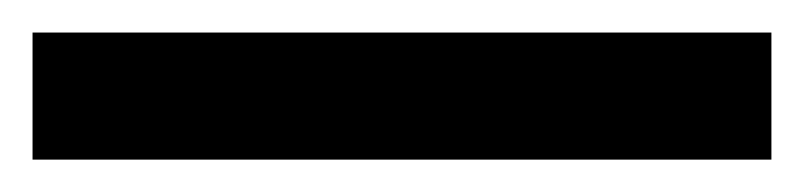

<svg xmlns="http://www.w3.org/2000/svg" viewBox="-20 -20 494 118"><path d="M454.1 78.1H0V0H454.1Z"/></svg>

Font: Intratopia Thin
Style: Regular
Weight: 100
Designer: Rasmus Andersson
Foundry: rsms
Version: Version 3.000;Glyphs 3.2.3 (3260)